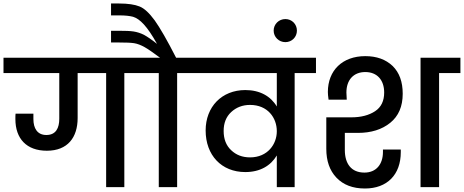

<svg xmlns="http://www.w3.org/2000/svg" viewBox="-44 -1070 2653 1098"><path d="M295 -652V-391C295 -338 276 -298 221 -298C169 -298 147 -337 147 -389V-420H45C44 -413 44 -403 44 -389C44 -277 108 -208 224 -208C343 -208 400 -284 400 -395V-652H563V0H667V-652H789V-740H-24V-652Z M591 -827H637C676 -827 704 -826 723 -823C742 -820 762 -812 782 -801C802 -790 832 -769 871 -740H742V-652H864V0H969V-652H1091V-740H963C912 -840 871 -911 841 -953C810 -995 782 -1022 754 -1033C727 -1044 688 -1050 637 -1050H591V-982H639C672 -982 698 -979 717 -974C756 -962 798 -920 854 -819C824 -843 799 -860 779 -871C759 -881 739 -887 720 -890C701 -893 672 -894 635 -894H591Z M1043 -652H1539V-461C1504 -520 1442 -555 1359 -555C1224 -555 1132 -459 1132 -324C1132 -183 1222 -86 1359 -86C1443 -86 1504 -122 1539 -181V0H1641V-652H1763V-740H1043ZM1235 -321C1235 -366 1249 -402 1278 -429C1307 -456 1343 -470 1386 -470C1487 -470 1539 -396 1539 -320V-319C1539 -246 1487 -170 1386 -170C1342 -170 1306 -184 1278 -211C1249 -238 1235 -275 1235 -321Z M1521 -895C1521 -858 1551 -829 1588 -829C1625 -829 1654 -858 1654 -895C1654 -932 1625 -961 1588 -961C1551 -961 1521 -932 1521 -895Z M1880 -54C1919 -13 1973 8 2043 8C2170 8 2248 -71 2248 -200V-215H2146V-201C2146 -130 2107 -83 2040 -83C1964 -83 1928 -135 1928 -212V-310H2003C2078 -310 2140 -329 2188 -368C2235 -406 2259 -461 2259 -534C2259 -602 2240 -655 2201 -693C2162 -730 2110 -749 2045 -749C1914 -749 1831 -667 1831 -544C1831 -535 1832 -520 1835 -500H1939C1938 -519 1937 -532 1937 -541C1937 -613 1978 -658 2045 -658C2112 -658 2153 -613 2153 -541C2153 -493 2136 -457 2101 -434C2066 -411 2021 -399 1966 -399H1822V-219C1822 -150 1841 -95 1880 -54ZM2467 0V-652H2589V-740H2361V0Z"/></svg>

Font: Poppins Medium
Style: Regular
Weight: 500
Designer: Ninad Kale (Devanagari), Jonny Pinhorn (Latin)
Foundry: Indian Type Foundry
Version: 4.004